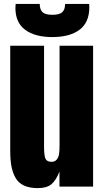

<svg xmlns="http://www.w3.org/2000/svg" viewBox="-20 -970 539 998"><path d="M176.3 7.8Q133.3 7.8 104.5 -5.6Q75.7 -19 60.5 -46.1Q45.4 -73.2 39.3 -106.4Q33.2 -139.6 33.2 -187V-732.4H209V-207.5Q209 -161.6 216.3 -145.3Q223.6 -128.9 248 -128.9Q265.6 -128.9 275.1 -140.9Q284.7 -152.8 287.1 -169.9Q289.6 -187 289.6 -216.3V-732.4H463.9V0H289.1V-78.1Q271 -32.2 247.1 -12.2Q223.1 7.8 176.3 7.8ZM251.5 -777.3Q162.1 -777.3 111.1 -814.9Q60.1 -852.5 60.1 -929.2Q60.1 -939.5 61.5 -949.7H186.5Q186.5 -920.4 201.2 -906.7Q215.8 -893.1 252.4 -893.1Q289.1 -893.1 303.7 -906.7Q318.4 -920.4 318.4 -949.7H443.4Q444.3 -937 444.3 -932.6Q444.3 -853.5 393.6 -815.4Q342.8 -777.3 251.5 -777.3Z"/></svg>

Font: Anton
Style: Regular
Weight: 400
Designer: Vernon Adams, Tural Alisoy
Foundry: Vernon Adams
Version: Version 2.300